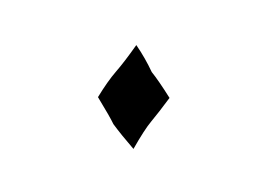

<svg xmlns="http://www.w3.org/2000/svg" viewBox="-47 -526 568 411"><g transform="rotate(20 236.5 -320.5)"><path d="M312.5 -343.8Q300.8 -304.7 293 -283.2Q285.2 -261.7 277.3 -214.8Q242.2 -234.4 218.8 -250Q207 -261.7 168 -293Q175.8 -332 185.5 -357.4Q195.3 -382.8 207 -425.8Q234.4 -406.2 257.8 -382.8Q277.3 -371.1 312.5 -343.8Z"/></g></svg>

Font: 和音 by 宁静之雨，公众号njzyshare
Style: Regular
Weight: 400
Designer: Steve Matteson
Foundry: Ascender Corporation
Version: Version 6.00;June 8, 2018;FontCreator 11.0.0.2388 32-bit